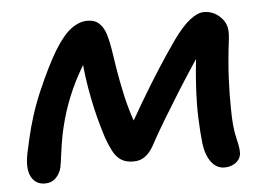

<svg xmlns="http://www.w3.org/2000/svg" viewBox="-43 -569 889 635"><g transform="rotate(-5 401.5 -251.0)"><path d="M82 11Q51 11 36.5 -16Q22 -43 33 -96Q37 -114 44 -145Q51 -176 63 -214.5Q75 -253 93 -295Q129 -378 158 -425.5Q187 -473 214 -493Q241 -513 268 -513Q293 -513 307.5 -499Q322 -485 329 -462Q336 -439 340 -413Q344 -385 350.5 -345.5Q357 -306 366 -264.5Q375 -223 387 -186Q399 -149 413 -125L362 -116Q392 -172 424.5 -227Q457 -282 489 -332Q521 -382 550 -423Q582 -468 608 -488Q634 -508 654 -508Q671 -508 684.5 -502Q698 -496 706 -488Q720 -476 726.5 -459Q733 -442 729 -410Q720 -338 717.5 -280.5Q715 -223 716 -182Q716 -120 726 -80.5Q736 -41 732 -26Q729 -11 714 -0.5Q699 10 678 10Q652 10 634.5 -13Q617 -36 612 -75Q608 -108 606 -158.5Q604 -209 608 -273Q612 -337 622 -410L657 -419Q634 -384 605.5 -341Q577 -298 548.5 -252.5Q520 -207 493.5 -163Q467 -119 446 -80Q434 -59 418 -47.5Q402 -36 380 -36Q354 -36 338 -47Q322 -58 311.5 -78.5Q301 -99 292 -125Q288 -138 280.5 -163.5Q273 -189 265.5 -221.5Q258 -254 252 -289Q246 -324 242.5 -357Q239 -390 239 -417L277 -423Q248 -382 224 -338Q200 -294 182.5 -246.5Q165 -199 154 -146Q147 -109 143.5 -80.5Q140 -52 137 -37Q132 -17 118 -3Q104 11 82 11Z"/></g></svg>

Font: Shantell Sans Medium
Style: Italic
Weight: 500
Italic angle: -11°
Designer: Stephen Nixon, Anya Danilova, Shantell Martin
Foundry: Arrow Type
Version: Version 1.011;[c5ecc13dd]